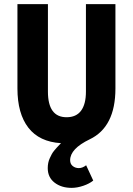

<svg xmlns="http://www.w3.org/2000/svg" viewBox="-20 -680 640 925"><path d="M325.2 225.1Q275.4 225.1 242.7 199.7Q210 174.3 210 129.9Q210 117.2 212.4 105Q214.8 92.8 220 81.8Q225.1 70.8 229.5 62.5Q233.9 54.2 241.7 44.9Q249.5 35.6 253.7 31Q257.8 26.4 265.4 18.6Q272.9 10.7 273.9 9.8Q169.4 3.4 116.7 -64.7Q64 -132.8 64 -253.9V-660.2H210.9V-238.8Q210.9 -115.2 300.8 -115.2Q347.2 -115.2 370.6 -146.7Q394 -178.2 394 -238.8V-660.2H536.1V-253.9Q536.1 -67.9 412.1 -8.8Q317.9 36.6 317.9 91.8Q317.9 109.9 330.3 119.9Q342.8 129.9 359.9 129.9Q377.4 129.9 395 116.2L429.2 189.9Q410.6 205.1 381.1 215.1Q351.6 225.1 325.2 225.1Z"/></svg>

Font: Office Code Pro D Bold
Style: Regular
Weight: 700
Designer: Nathan Rutzky & Paul D. Hunt
Foundry: Adobe Systems Incorporated
Version: Version 1.004;PS 001.004;hotconv 1.0.70;makeotf.lib2.5.58329